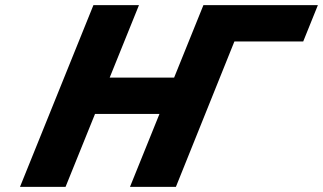

<svg xmlns="http://www.w3.org/2000/svg" viewBox="-20 -722 1247 741"><path d="M346.7 -282.2H595.4L481.7 -0.9H482.2H657.5H658.9L884.6 -561.9H1150.2L1206.8 -702.1H940.8H765.5H765L652 -422.5H403.3L516.3 -702.1H340.5L57.2 -0.9H233Z"/></svg>

Font: Hussar
Style: BdWideOblFour
Weight: 700
Foundry: Cannot Into Space Fonts
Version: Version 2.00